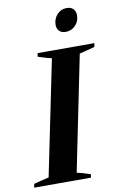

<svg xmlns="http://www.w3.org/2000/svg" viewBox="-116 -964 645 1019"><g transform="rotate(-10 207.0 -454.5)"><path d="M245 -831Q245 -863 266 -886Q287 -909 318 -909Q341 -909 353.5 -896Q366 -883 366 -862Q366 -830 344.5 -807.5Q323 -785 292 -785Q270 -785 257.5 -797.5Q245 -810 245 -831ZM-13 -20Q16 -28 68 -40L195 -660Q178 -663 122 -681L125 -700H431L427 -680Q418 -677 370 -665L345 -659L219 -39Q241 -35 292 -18L289 0H-17Z"/></g></svg>

Font: Trirong
Style: Bold Italic
Weight: 700
Italic angle: -12°
Designer: Katatrad Team
Foundry: CadsonDemak
Version: Version 1.001